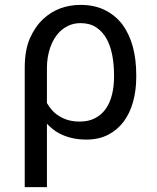

<svg xmlns="http://www.w3.org/2000/svg" viewBox="-20 -558 640 781"><path d="M534.2 -244.1V-254.4Q534.2 -315.9 520.3 -367.7Q506.3 -419.4 478.5 -457.5Q450.2 -495.1 407.5 -516.6Q364.7 -538.1 307.6 -538.1Q264.2 -538.1 226.1 -524.2Q188 -510.3 156.7 -481.4Q123.5 -451.2 102.1 -403.1Q80.6 -355 80.6 -282.2V203.1H170.9V-54.7Q181.6 -43.5 193.6 -33.7Q205.6 -23.9 218.8 -16.6Q242.2 -3.9 270.3 2.9Q298.3 9.8 331.1 9.8Q380.9 9.8 418.7 -9.3Q456.5 -28.3 482.4 -62.5Q507.8 -96.2 521 -142.8Q534.2 -189.5 534.2 -244.1ZM443.8 -254.4V-244.1Q443.8 -207.5 436 -174.8Q428.2 -142.1 411.6 -117.2Q394.5 -92.3 367.9 -77.9Q341.3 -63.5 304.2 -63.5Q279.3 -63.5 258.8 -69.1Q238.3 -74.7 222.2 -85Q205.6 -94.7 192.9 -108.6Q180.2 -122.6 170.9 -138.7V-281.7Q170.9 -325.7 184.3 -364.7Q197.8 -403.8 223.1 -429.2Q239.7 -445.3 261 -454.6Q282.2 -463.9 307.6 -463.9Q345.2 -463.9 371.1 -446.8Q397 -429.7 413.1 -400.9Q429.2 -372.1 436.5 -334Q443.8 -295.9 443.8 -254.4Z"/></svg>

Font: Roboto Mono
Style: Regular
Weight: 400
Monospace: yes
Designer: Google
Version: Version 3.000